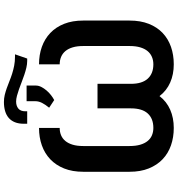

<svg xmlns="http://www.w3.org/2000/svg" viewBox="19 -960 949 1028"><g transform="rotate(-90 494.0 -445.5)"><path d="M323.5 -600.9Q301.8 -600.9 284.1 -593.4Q266.3 -585.9 253.6 -570.5Q240.8 -555 233.7 -531.2Q226.6 -507.5 226.6 -474.8V-226.9Q226.6 -193.9 233.7 -169.7Q240.8 -145.6 253.6 -130Q266.3 -114.3 284.3 -106.9Q302.2 -99.4 323.5 -99.4Q373.6 -99.4 400.9 -129.4Q428.3 -159.4 428.3 -219.5V-398.4H559.7V-219.5Q559.7 -159.8 587.2 -129.6Q614.7 -99.4 664.1 -99.4Q685.7 -99.4 703.8 -107.1Q721.9 -114.7 734.9 -130.3Q747.9 -146 755 -169.9Q762.1 -193.9 762.1 -226.9V-474.8Q762.1 -507.5 755 -531.2Q747.9 -555 734.9 -570.5Q721.9 -585.9 703.8 -593.4Q685.7 -600.9 664.1 -600.9V-711.6Q714.8 -711.6 757.6 -696.4Q800.4 -681.1 831.9 -651.3Q863.3 -621.4 880.9 -577.2Q898.4 -533 898.4 -474.8V-226.9Q898.4 -168.3 880.9 -123.9Q863.3 -79.5 831.9 -49.7Q800.4 -19.9 757.6 -5Q714.8 9.9 664.1 9.9Q610.4 9.9 566.8 -9.2Q523.1 -28.4 494 -66.4Q464.8 -28.4 421 -9.2Q377.1 9.9 323.5 9.9Q273.4 9.9 230.5 -5Q187.5 -19.9 156.1 -49.7Q124.6 -79.5 106.7 -123.9Q88.8 -168.3 88.8 -226.9V-474.8Q88.8 -533 106.5 -577.2Q124.3 -621.4 155.7 -651.3Q187.1 -681.1 230.1 -696.4Q273.1 -711.6 323.5 -711.6ZM717.7 -840.2 695 -774.9H682.2Q665.1 -774.9 646.3 -779.3Q627.5 -783.7 608 -790.3Q588.4 -796.9 568.9 -804.5Q549.4 -812.1 530.9 -818.7Q512.4 -825.3 495.6 -829.7Q478.7 -834.2 464.8 -834.2Q441.8 -834.2 427.2 -822.3Q412.6 -810.4 412.6 -784.4V-774.9H345.9V-793Q345.9 -820.3 353.9 -840.4Q361.9 -860.4 377 -873.6Q392 -886.7 413.7 -893.1Q435.4 -899.5 462.4 -899.5Q481.9 -899.5 500.2 -895.1Q518.5 -890.6 536.9 -884.1Q555.4 -877.5 574.2 -869.9Q593 -862.2 613.6 -855.6Q634.2 -849.1 656.8 -844.6Q679.3 -840.2 705.3 -840.2ZM431.8 -657.3Q448.5 -677.6 457.6 -695.5Q466.6 -713.4 466.6 -731.2V-778.1H550.4V-728.3Q550.4 -714.1 543 -699.4Q535.5 -684.7 524.1 -671.3Q512.8 -658 499.1 -647.4Q485.4 -636.7 472.7 -630.3Z"/></g></svg>

Font: Interop SemBd
Style: Regular
Weight: 600
Designer: Rasmus Andersson, Google, Jang Haemin
Foundry: jhaemin
Version: Version 1.008